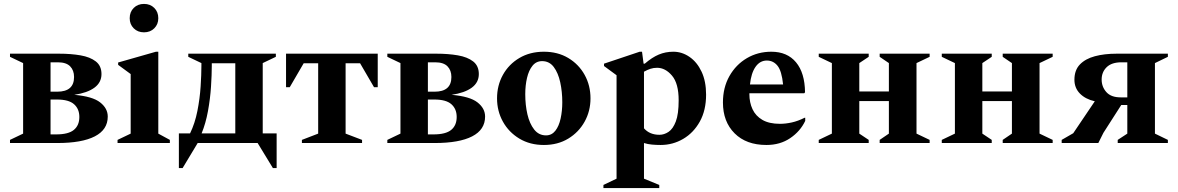

<svg xmlns="http://www.w3.org/2000/svg" viewBox="-20 -730 6012 980"><path d="M98 -408 31 -440V-456H281Q342 -456 391 -447.5Q440 -439 469 -416.5Q498 -394 498 -352Q498 -309 462 -282.5Q426 -256 359 -246Q452 -238 491 -207.5Q530 -177 530 -135Q530 -68 464 -34Q398 0 273 0H31V-16L98 -48ZM275 -412H238V-262H272Q358 -262 358 -337Q358 -371 338 -391.5Q318 -412 275 -412ZM271 -222H238V-44H267Q329 -44 357 -67Q385 -90 385 -133Q385 -174 358 -198Q331 -222 271 -222Z M715 -565Q683 -565 662.5 -585.5Q642 -606 642 -637Q642 -669 662.5 -689.5Q683 -710 715 -710Q747 -710 767.5 -689.5Q788 -669 788 -637Q788 -606 767.5 -585.5Q747 -565 715 -565ZM580 0V-16L647 -48V-352L583 -399V-411L776 -466H788V-48L847 -16V0Z M950 -49Q975 -100 987.5 -163.5Q1000 -227 1004 -288.5Q1008 -350 1008 -394V-408L941 -440V-456H1388V-440L1321 -408V-49H1392V128H1373L1295 0H989L912 128H893V-49ZM1181 -49V-407H1061V-394Q1061 -349 1057 -287.5Q1053 -226 1041.5 -163Q1030 -100 1009 -49Z M1440 -285V-456H1908V-285H1889L1818 -407H1744V-48L1828 -16V0H1521V-16L1604 -48V-407H1530L1459 -285Z M2024 -408 1957 -440V-456H2207Q2268 -456 2317 -447.5Q2366 -439 2395 -416.5Q2424 -394 2424 -352Q2424 -309 2388 -282.5Q2352 -256 2285 -246Q2378 -238 2417 -207.5Q2456 -177 2456 -135Q2456 -68 2390 -34Q2324 0 2199 0H1957V-16L2024 -48ZM2201 -412H2164V-262H2198Q2284 -262 2284 -337Q2284 -371 2264 -391.5Q2244 -412 2201 -412ZM2197 -222H2164V-44H2193Q2255 -44 2283 -67Q2311 -90 2311 -133Q2311 -174 2284 -198Q2257 -222 2197 -222Z M2756 10Q2685 10 2631 -22.5Q2577 -55 2547 -109Q2517 -163 2517 -228Q2517 -294 2547 -348Q2577 -402 2631 -434Q2685 -466 2756 -466Q2827 -466 2880.5 -434Q2934 -402 2964 -348Q2994 -294 2994 -228Q2994 -163 2964 -109Q2934 -55 2880.5 -22.5Q2827 10 2756 10ZM2767 -39Q2796 -39 2814.5 -62.5Q2833 -86 2841.5 -125Q2850 -164 2850 -208Q2850 -262 2839.5 -310Q2829 -358 2806.5 -388Q2784 -418 2747 -418Q2717 -418 2698 -394.5Q2679 -371 2670 -332.5Q2661 -294 2661 -249Q2661 -194 2672 -146.5Q2683 -99 2706.5 -69Q2730 -39 2767 -39Z M3060 230V214L3127 182V-346L3063 -393V-405L3245 -466H3257L3265 -405H3271Q3308 -437 3342.5 -451.5Q3377 -466 3417 -466Q3461 -466 3499.5 -439.5Q3538 -413 3561 -364Q3584 -315 3584 -247Q3584 -167 3552 -109.5Q3520 -52 3467 -21Q3414 10 3352 10Q3329 10 3307.5 8Q3286 6 3267 0V182L3345 214V230ZM3334 -384Q3316 -384 3300.5 -379Q3285 -374 3267 -364V-75Q3296 -42 3346 -42Q3370 -42 3392.5 -57Q3415 -72 3429.5 -110Q3444 -148 3444 -218Q3444 -304 3410 -344Q3376 -384 3334 -384Z M3892 10Q3789 10 3729.5 -49.5Q3670 -109 3670 -207Q3670 -283 3703 -341.5Q3736 -400 3792 -433Q3848 -466 3917 -466Q3998 -466 4043 -412Q4088 -358 4089 -259L4085 -254H3805V-249Q3805 -207 3821 -172.5Q3837 -138 3871.5 -118Q3906 -98 3961 -98Q3990 -98 4021.5 -105Q4053 -112 4087 -129H4090V-113Q4065 -60 4013.5 -25Q3962 10 3892 10ZM3894 -421Q3859 -421 3836.5 -389Q3814 -357 3808 -299H3977Q3970 -368 3948.5 -394.5Q3927 -421 3894 -421Z M4226 -408 4159 -440V-456H4414V-440L4366 -408V-263H4517V-408L4470 -440V-456H4725V-440L4658 -408V-48L4725 -16V0H4470V-16L4517 -48V-214H4366V-48L4414 -16V0H4159V-16L4226 -48Z M4854 -408 4787 -440V-456H5042V-440L4994 -408V-263H5145V-408L5098 -440V-456H5353V-440L5286 -408V-48L5353 -16V0H5098V-16L5145 -48V-214H4994V-48L5042 -16V0H4787V-16L4854 -48Z M5685 0V-16L5734 -48V-194H5703L5612 -52L5586 0H5399V-16L5458 -50L5568 -213Q5520 -224 5492 -252.5Q5464 -281 5464 -323Q5464 -372 5492 -401Q5520 -430 5568.5 -443Q5617 -456 5680 -456H5941V-440L5875 -408V-48L5941 -16V0ZM5700 -233H5734V-412H5704Q5654 -412 5628.5 -387Q5603 -362 5603 -324Q5603 -287 5627 -260Q5651 -233 5700 -233Z"/></svg>

Font: Spectral
Style: Bold
Weight: 700
Designer: Jean-Baptiste Levee
Foundry: Production Type
Version: Version 2.001